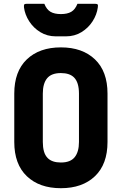

<svg xmlns="http://www.w3.org/2000/svg" viewBox="-20 -969 640 1009"><path d="M300 -720Q413 -720 479 -657Q545 -594 545 -477V-223Q545 -106 479 -43Q413 20 300 20Q187 20 121 -43Q55 -106 55 -223V-477Q55 -594 121 -657Q187 -720 300 -720ZM205 -223Q205 -195 211 -173.5Q217 -152 231 -138Q254 -115 300 -115Q350 -115 372.5 -143Q395 -171 395 -223V-477Q395 -536 369 -562Q346 -585 300 -585Q250 -585 227.5 -557.5Q205 -530 205 -477ZM387 -949H480Q490 -949 493 -945.5Q496 -942 494 -930Q489 -892 466.5 -857Q444 -822 408 -800Q372 -778 327 -778H273Q228 -778 192 -800Q156 -822 133.5 -857Q111 -892 106 -930Q105 -942 107.5 -945.5Q110 -949 120 -949H213Q225 -919 245.5 -907Q266 -895 300 -895Q334 -895 354.5 -907Q375 -919 387 -949Z"/></svg>

Font: Recursive Mn Lnr St XBd
Style: Regular
Weight: 800
Monospace: yes
Version: Version 1.079;hotconv 1.0.112;makeotfexe 2.5.65598; ttfautoh